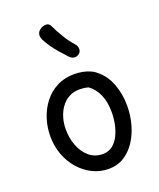

<svg xmlns="http://www.w3.org/2000/svg" viewBox="-155 -946 865 1044"><g transform="rotate(-20 277.5 -424.0)"><path d="M291 -546Q314 -546 337 -541.5Q360 -537 380 -528.5Q400 -520 414 -507Q460 -470 481.5 -411Q503 -352 503 -287Q503 -232 489 -180.5Q475 -129 448 -87.5Q421 -46 382 -21.5Q343 3 293 3Q242 3 198.5 -19Q155 -41 122 -79Q89 -117 71 -166.5Q53 -216 53 -271Q53 -323 68.5 -372Q84 -421 114.5 -460.5Q145 -500 189.5 -523Q234 -546 291 -546ZM145 -278Q145 -228 162 -183.5Q179 -139 211.5 -111.5Q244 -84 290 -84Q322 -84 345 -101.5Q368 -119 383 -148.5Q398 -178 405 -213Q412 -248 412 -282Q412 -343 392.5 -385.5Q373 -428 340 -451Q327 -455 314.5 -456.5Q302 -458 289 -458Q255 -458 228 -443.5Q201 -429 182.5 -403.5Q164 -378 154.5 -346Q145 -314 145 -278ZM352 -640Q336 -628 320.5 -631Q305 -634 294 -647Q276 -666 256 -689Q236 -712 219.5 -735.5Q203 -759 193 -779Q183 -798 186 -813.5Q189 -829 203 -839Q217 -850 237 -851Q257 -852 267 -828Q278 -803 301 -764.5Q324 -726 352 -695Q363 -683 363.5 -666.5Q364 -650 352 -640Z"/></g></svg>

Font: Playpen Sans Thai
Style: Regular
Weight: 400
Designer: Sirin Gunkloy, Laura Meseguer, Veronika Burian, José Scaglione
Foundry: TypeTogether
Version: Version 2.000